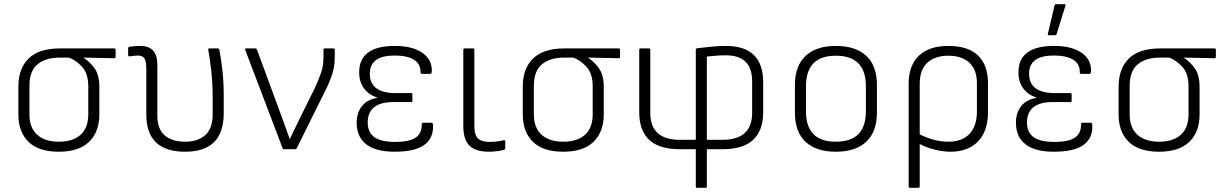

<svg xmlns="http://www.w3.org/2000/svg" viewBox="-20 -715 5854 920"><path d="M262 12Q165 12 116.5 -35.5Q68 -83 68 -167V-299Q68 -387 117.5 -435Q167 -483 267 -483H527Q534 -483 534 -477V-443Q534 -436 527 -436L381 -439V-438Q411 -419 433.5 -387Q456 -355 456 -299V-167Q456 -83 407 -35.5Q358 12 262 12ZM262 -36Q330 -36 366.5 -69.5Q403 -103 403 -167V-301Q403 -362 374 -394Q345 -426 311 -439H266Q199 -439 160 -407Q121 -375 121 -303V-167Q121 -103 158 -69.5Q195 -36 262 -36Z M867 12Q681 12 681 -167V-384Q681 -420 672.5 -434.5Q664 -449 640 -449Q632 -449 621.5 -447.5Q611 -446 601 -445Q594 -444 594 -451V-484Q594 -489 600 -491Q612 -493 626 -494Q640 -495 652 -495Q692 -495 713 -473.5Q734 -452 734 -401V-160Q734 -97 769 -66.5Q804 -36 867 -36Q928 -36 963.5 -67.5Q999 -99 999 -166V-245Q999 -314 992.5 -373.5Q986 -433 978 -476Q976 -483 983 -483H1023Q1029 -483 1031 -477Q1039 -436 1045.5 -380Q1052 -324 1052 -258V-172Q1052 12 867 12Z M1342 0Q1336 0 1334 -5L1155 -476Q1152 -483 1160 -483H1202Q1209 -483 1211 -478L1326 -166Q1337 -137 1347.5 -107.5Q1358 -78 1368 -49H1369Q1383 -79 1397.5 -108.5Q1412 -138 1426 -167L1489 -294Q1505 -329 1517.5 -363.5Q1530 -398 1530 -439V-477Q1530 -483 1537 -483H1577Q1584 -483 1584 -477V-440Q1584 -394 1570 -354Q1556 -314 1534 -271L1402 -5Q1400 0 1394 0Z M1871 12Q1781 12 1735 -23.5Q1689 -59 1689 -127Q1689 -174 1714 -206Q1739 -238 1787 -246V-248Q1748 -260 1724.5 -291Q1701 -322 1701 -368Q1701 -495 1872 -495Q1957 -495 2004.5 -461.5Q2052 -428 2049 -371Q2048 -361 2041 -361H2001Q1995 -361 1995 -370Q1995 -410 1962.5 -429.5Q1930 -449 1871 -449Q1752 -449 1752 -362Q1752 -269 1876 -269H1950Q1956 -269 1956 -262V-232Q1956 -226 1950 -226H1866Q1742 -226 1742 -128Q1742 -81 1773.5 -58Q1805 -35 1874 -35Q1939 -35 1970 -54.5Q2001 -74 2001 -118Q2001 -127 2007 -127H2047Q2054 -127 2055 -116Q2058 -54 2013.5 -21Q1969 12 1871 12Z M2322 12Q2259 12 2229.5 -17Q2200 -46 2200 -111V-477Q2200 -483 2207 -483H2247Q2253 -483 2253 -477V-110Q2253 -68 2270.5 -51.5Q2288 -35 2324 -35Q2343 -35 2360 -37Q2377 -39 2393 -43Q2401 -45 2401 -37V-4Q2401 1 2394 3Q2381 7 2361 9.5Q2341 12 2322 12Z M2679 12Q2582 12 2533.5 -35.5Q2485 -83 2485 -167V-299Q2485 -387 2534.5 -435Q2584 -483 2684 -483H2944Q2951 -483 2951 -477V-443Q2951 -436 2944 -436L2798 -439V-438Q2828 -419 2850.5 -387Q2873 -355 2873 -299V-167Q2873 -83 2824 -35.5Q2775 12 2679 12ZM2679 -36Q2747 -36 2783.5 -69.5Q2820 -103 2820 -167V-301Q2820 -362 2791 -394Q2762 -426 2728 -439H2683Q2616 -439 2577 -407Q2538 -375 2538 -303V-167Q2538 -103 2575 -69.5Q2612 -36 2679 -36Z M3320 185Q3314 185 3314 178V0H3238Q3138 0 3090.5 -45Q3043 -90 3043 -178V-477Q3043 -483 3050 -483H3090Q3096 -483 3096 -477V-174Q3096 -45 3238 -45H3314V-477Q3314 -483 3321 -484Q3355 -488 3390.5 -491.5Q3426 -495 3458 -495Q3637 -495 3637 -320V-178Q3637 -91 3589.5 -45.5Q3542 0 3441 0H3367V178Q3367 185 3360 185ZM3367 -45H3441Q3584 -45 3584 -174V-326Q3584 -450 3458 -450Q3432 -450 3409.5 -448Q3387 -446 3367 -444Z M3985 12Q3891 12 3840 -35.5Q3789 -83 3789 -175V-308Q3789 -399 3840 -447Q3891 -495 3985 -495Q4080 -495 4131 -447.5Q4182 -400 4182 -308V-175Q4182 -84 4131 -36Q4080 12 3985 12ZM3985 -36Q4129 -36 4129 -181V-302Q4129 -448 3985 -448Q3842 -448 3842 -302V-181Q3842 -36 3985 -36Z M4341 185Q4334 185 4334 178V-315Q4334 -401 4383 -448Q4432 -495 4524 -495Q4618 -495 4666 -449.5Q4714 -404 4714 -317V-176Q4714 -87 4666.5 -37.5Q4619 12 4534 12Q4500 12 4460.5 2.5Q4421 -7 4387 -25V178Q4387 185 4381 185ZM4387 -313V-71Q4458 -36 4524 -36Q4590 -36 4625.5 -73.5Q4661 -111 4661 -181V-316Q4661 -381 4625 -414.5Q4589 -448 4524 -448Q4460 -448 4423.5 -414.5Q4387 -381 4387 -313Z M5030 12Q4940 12 4894 -23.5Q4848 -59 4848 -127Q4848 -174 4873 -206Q4898 -238 4946 -246V-248Q4907 -260 4883.5 -291Q4860 -322 4860 -368Q4860 -495 5031 -495Q5116 -495 5163.5 -461.5Q5211 -428 5208 -371Q5207 -361 5200 -361H5160Q5154 -361 5154 -370Q5154 -410 5121.5 -429.5Q5089 -449 5030 -449Q4911 -449 4911 -362Q4911 -269 5035 -269H5109Q5115 -269 5115 -262V-232Q5115 -226 5109 -226H5025Q4901 -226 4901 -128Q4901 -81 4932.5 -58Q4964 -35 5033 -35Q5098 -35 5129 -54.5Q5160 -74 5160 -118Q5160 -127 5166 -127H5206Q5213 -127 5214 -116Q5217 -54 5172.5 -21Q5128 12 5030 12ZM5006 -546Q4999 -546 5001 -553L5033 -689Q5035 -695 5041 -695H5081Q5088 -695 5085 -687L5043 -552Q5041 -546 5036 -546Z M5534 12Q5437 12 5388.5 -35.5Q5340 -83 5340 -167V-299Q5340 -387 5389.5 -435Q5439 -483 5539 -483H5799Q5806 -483 5806 -477V-443Q5806 -436 5799 -436L5653 -439V-438Q5683 -419 5705.5 -387Q5728 -355 5728 -299V-167Q5728 -83 5679 -35.5Q5630 12 5534 12ZM5534 -36Q5602 -36 5638.5 -69.5Q5675 -103 5675 -167V-301Q5675 -362 5646 -394Q5617 -426 5583 -439H5538Q5471 -439 5432 -407Q5393 -375 5393 -303V-167Q5393 -103 5430 -69.5Q5467 -36 5534 -36Z"/></svg>

Font: Sofia Sans Light
Style: Regular
Weight: 300
Designer: Botio Nikoltchev, Ani Petrova
Foundry: lettersoup
Version: Version 4.100; ttfautohint (v1.8.3)